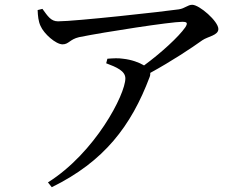

<svg xmlns="http://www.w3.org/2000/svg" viewBox="-20 -737 1040 801"><path d="M137 -695C138 -671 140 -648 149 -629C163 -596 213 -552 241 -552C267 -552 271 -573 310 -582C419 -604 693 -646 740 -646C760 -646 765 -642 753 -623C725 -583 653 -517 581 -464C561 -476 530 -488 493 -492C473 -495 455 -494 428 -492L423 -473C466 -457 503 -441 503 -410C503 -343 377 -100 180 24L196 44C414 -63 527 -211 604 -415C607 -422 607 -428 607 -433C695 -481 781 -538 824 -569C847 -585 891 -589 891 -616C891 -648 812 -717 782 -717C763 -717 752 -702 726 -698C665 -689 294 -648 222 -648C192 -648 179 -670 157 -700Z"/></svg>

Font: Noto Serif SC Medium
Style: Regular
Weight: 500
Designer: Ryoko NISHIZUKA 西塚涼子 (kana & ideographs); Frank Grießhammer (Latin, Greek & Cyrillic); Wenlong ZHANG 张文龙 (bopomofo); San
Foundry: Adobe Systems Incorporated
Version: Version 1.001;PS 1.001;hotconv 16.6.54;makeotf.lib2.5.65590